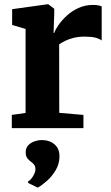

<svg xmlns="http://www.w3.org/2000/svg" viewBox="-20 -586 506 878"><path d="M34 0V-60.5L97 -69.5V-453.5L35.5 -472V-544L197 -566.5H201L228 -546V-522.5L225 -435L228 -435.5Q232.5 -449.5 247 -470.8Q261.5 -492 284.5 -513.5Q307.5 -535 338.2 -549.2Q369 -563.5 405.5 -563.5Q419.5 -563.5 429.2 -561.5Q439 -559.5 445 -557V-401Q434.5 -409 416.2 -413.8Q398 -418.5 367 -418.5Q339 -418.5 316.2 -412.8Q293.5 -407 277.2 -398.8Q261 -390.5 250.5 -383L251 -70L361.5 -60.5V0ZM252 130.5Q251.5 163.5 234.8 192Q218 220.5 194.8 241Q171.5 261.5 153.5 271.5H151.5L109.5 251L107.5 244Q120.5 238 131.2 219.5Q142 201 142 189.5Q142 174 135.5 166.5Q129 159 121.5 153.5Q113 148 105.2 138Q97.5 128 97.5 110Q97.5 89.5 110.2 77.2Q123 65 139.5 59.8Q156 54.5 167.5 54.5H170.5Q207 54.5 229.8 74.5Q252.5 94.5 252 130.5Z"/></svg>

Font: Merriweather 24pt ExtraBold
Style: Regular
Weight: 800
Version: Version 2.100